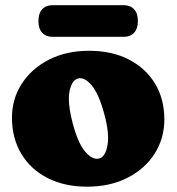

<svg xmlns="http://www.w3.org/2000/svg" viewBox="-20 -688 664 722"><path d="M315.5 -497Q401 -497 464.5 -464.2Q528 -431.5 563 -373.5Q598 -315.5 598 -239Q598 -167.5 561.5 -110.2Q525 -53 459.5 -19.5Q394 14 307.5 14Q222.5 14 159 -18.5Q95.5 -51 60.2 -109.5Q25 -168 25 -246Q25 -315.5 61.5 -372.5Q98 -429.5 163.2 -463.2Q228.5 -497 315.5 -497ZM353 -92Q376.5 -98.5 384.2 -142Q392 -185.5 372.5 -258Q352 -334.5 324.8 -367Q297.5 -399.5 272.5 -392.5Q250 -386 241.5 -344.8Q233 -303.5 253 -226Q273 -149.5 300.5 -117.5Q328 -85.5 353 -92ZM124.5 -608.5Q124.5 -638 138.8 -653.2Q153 -668.5 177.5 -668.5H445.5Q470 -668.5 484.2 -653.2Q498.5 -638 498.5 -609Q498.5 -580 484.2 -564.8Q470 -549.5 445.5 -549.5H177.5Q153 -549.5 138.8 -564.8Q124.5 -580 124.5 -608.5Z"/></svg>

Font: Fraunces 9pt S100 Black
Style: Regular
Weight: 900
Version: Version 1.000; ttfautohint (v1.8.3)